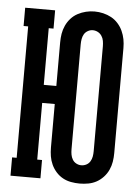

<svg xmlns="http://www.w3.org/2000/svg" viewBox="-54 -787 607 837"><g transform="rotate(5 250.0 -368.5)"><path d="M326 8Q307 8 288 4.5Q269 1 252.5 -8Q236 -17 223 -31.5Q210 -46 202 -63.5Q194 -81 191 -99.5Q188 -118 188 -138V-328H133V-80H154V0H23V-80H43V-655H23V-735H154V-655H133V-407H188V-597Q188 -617 191 -635.5Q194 -654 202 -671.5Q210 -689 223 -703.5Q236 -718 253 -727Q270 -736 288.5 -740.5Q307 -745 326 -745Q345 -745 364 -740.5Q383 -736 399.5 -727Q416 -718 429 -703.5Q442 -689 450 -671.5Q458 -654 461.5 -635.5Q465 -617 465 -597V-138Q465 -118 462 -99.5Q459 -81 451 -63.5Q443 -46 429.5 -31.5Q416 -17 399.5 -8Q383 1 364 4.5Q345 8 326 8ZM326 -72Q338 -72 348.5 -77.5Q359 -83 365 -93Q371 -103 373 -114.5Q375 -126 375 -138V-597Q375 -609 373 -620.5Q371 -632 364.5 -642Q358 -652 347.5 -657.5Q337 -663 325 -663Q314 -663 303.5 -657Q293 -651 287.5 -641.5Q282 -632 280 -620.5Q278 -609 278 -597V-138Q278 -126 280 -114.5Q282 -103 288 -93Q294 -83 304.5 -77.5Q315 -72 326 -72Z"/></g></svg>

Font: Iosevka Slab Medium
Style: Regular
Weight: 500
Monospace: yes
Designer: Belleve Invis
Foundry: Belleve Invis
Version: Version 11.1.1; ttfautohint (v1.8.3)